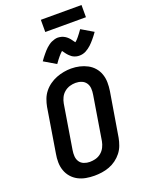

<svg xmlns="http://www.w3.org/2000/svg" viewBox="-203 -1229 1006 1331"><g transform="rotate(-20 300.0 -563.5)"><path d="M255 8Q224 8 193 2.5Q162 -3 135.5 -17Q109 -31 89.5 -53.5Q70 -76 60 -104.5Q50 -133 49.5 -164.5Q49 -196 55 -228L108 -553Q113 -580 123 -607Q133 -634 151 -657Q169 -680 193.5 -697.5Q218 -715 245 -725.5Q272 -736 299.5 -741Q327 -746 355 -746Q387 -746 417 -739Q447 -732 473.5 -718Q500 -704 519.5 -681.5Q539 -659 549 -630.5Q559 -602 559.5 -570.5Q560 -539 555 -507L501 -182Q496 -155 486 -128Q476 -101 458 -78Q440 -55 416 -37.5Q392 -20 365 -10Q338 0 310 4Q282 8 255 8ZM257 -93Q279 -93 301 -99Q323 -105 341 -120Q359 -135 369.5 -156Q380 -177 384 -199L437 -523Q441 -546 439.5 -568.5Q438 -591 426 -608.5Q414 -626 393.5 -634Q373 -642 350 -642Q328 -642 306.5 -635.5Q285 -629 267 -614Q249 -599 239 -578.5Q229 -558 225 -536L172 -212Q168 -189 169.5 -166.5Q171 -144 182.5 -126.5Q194 -109 214.5 -101Q235 -93 257 -93ZM276 -808 188 -860Q197 -873 205.5 -884Q214 -895 222.5 -905Q231 -915 238.5 -923.5Q246 -932 254 -939Q262 -946 272.5 -954Q283 -962 294 -967Q305 -972 317.5 -975.5Q330 -979 341 -979Q347 -979 353 -978Q359 -977 364.5 -976Q370 -975 375.5 -973Q381 -971 386 -968Q391 -965 395 -963Q399 -961 404 -956.5Q409 -952 413.5 -948Q418 -944 421.5 -939.5Q425 -935 428 -931Q431 -927 433.5 -923.5Q436 -920 439.5 -915Q443 -910 446 -907Q454 -913 460 -919.5Q466 -926 473.5 -935Q481 -944 489.5 -955.5Q498 -967 508 -981L596 -929Q587 -916 578 -904.5Q569 -893 561 -883.5Q553 -874 545 -865.5Q537 -857 529.5 -850Q522 -843 511 -835Q500 -827 489.5 -821.5Q479 -816 466.5 -813Q454 -810 442 -810Q436 -810 430.5 -810.5Q425 -811 419 -812.5Q413 -814 407.5 -816Q402 -818 397 -820.5Q392 -823 388.5 -825.5Q385 -828 380 -832.5Q375 -837 370.5 -841Q366 -845 362.5 -849.5Q359 -854 356 -857.5Q353 -861 350.5 -865Q348 -869 344 -874Q340 -879 338 -882Q330 -875 324 -868.5Q318 -862 310.5 -853.5Q303 -845 294.5 -833.5Q286 -822 276 -808ZM274 -1045V-1135H574V-1045Z"/></g></svg>

Font: Iosevka Curly Extended Oblique
Style: Bold
Weight: 700
Width: 7
Italic angle: -9°
Monospace: yes
Designer: Belleve Invis
Foundry: Belleve Invis
Version: Version 11.1.0; ttfautohint (v1.8.3)